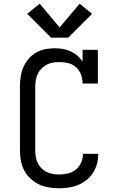

<svg xmlns="http://www.w3.org/2000/svg" viewBox="-20 -1002 640 1030"><path d="M297 8Q270 8 242 3.5Q214 -1 189 -13Q164 -25 143.5 -44Q123 -63 110 -87.5Q97 -112 92 -139.5Q87 -167 87 -195V-540Q87 -566 91 -592Q95 -618 105.5 -642Q116 -666 133 -686Q150 -706 173 -719.5Q196 -733 222 -738Q248 -743 274 -743Q295 -743 316.5 -739.5Q338 -736 358 -727Q378 -718 394.5 -704Q411 -690 423 -672V-735H505V-554H423Q423 -578 415 -601Q407 -624 389 -640.5Q371 -657 347.5 -663Q324 -669 300 -669Q283 -669 265.5 -666.5Q248 -664 232.5 -656Q217 -648 204 -635.5Q191 -623 183.5 -607.5Q176 -592 172.5 -574.5Q169 -557 169 -540V-195Q169 -178 172 -160.5Q175 -143 182.5 -127.5Q190 -112 202.5 -99.5Q215 -87 230.5 -79.5Q246 -72 263 -69Q280 -66 297 -66Q321 -66 344.5 -71.5Q368 -77 386.5 -92Q405 -107 415 -129.5Q425 -152 425 -175Q425 -176 425 -176.5Q425 -177 425 -177H507Q507 -177 507 -176Q507 -175 507 -174Q507 -148 500 -122.5Q493 -97 479 -75Q465 -53 444.5 -36.5Q424 -20 400 -10Q376 0 349.5 4Q323 8 297 8ZM254 -800 126 -928 193 -982 300 -855 407 -982 474 -928 346 -800Z"/></svg>

Font: Iosevka Curly Slab Extended
Style: Regular
Weight: 400
Width: 7
Monospace: yes
Designer: Belleve Invis
Foundry: Belleve Invis
Version: Version 11.1.0; ttfautohint (v1.8.3)